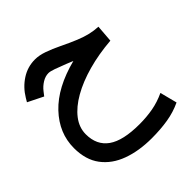

<svg xmlns="http://www.w3.org/2000/svg" viewBox="-203 -586 1064 1064"><g transform="rotate(-45 329.0 -53.5)"><path d="M377.9 -279.8Q369.6 -283.2 362.5 -286.1Q355.5 -289.1 339.8 -295.4Q299.3 -311.5 272.7 -320.8Q246.1 -330.1 232.9 -330.1Q208 -330.1 183.8 -315.2Q159.7 -300.3 142.6 -278.3L124.5 -254.9L34.2 -299.8L46.9 -321.3Q78.1 -373.5 126.7 -405Q175.3 -436.5 233.4 -436.5Q266.1 -436.5 304.2 -423.1Q342.3 -409.7 385.7 -388.7Q439 -362.8 477.1 -347.4Q515.1 -332 546.4 -324.7Q577.6 -317.4 610.4 -315.9L602.5 -214.4Q503.9 -206.5 419.7 -183.1Q335.4 -159.7 272.5 -123.8Q209.5 -87.9 174.3 -42.2Q139.2 3.4 139.2 56.2Q139.2 141.6 200 184.6Q260.7 227.5 389.6 227.5Q444.8 227.5 494.9 218.5Q544.9 209.5 593.8 186.5L619.6 287.1Q568.4 311.5 510 321Q451.7 330.6 382.8 330.6Q282.7 330.6 205.1 302.2Q127.4 273.9 83 214.8Q38.6 155.8 38.6 64Q38.6 -53.2 125.7 -145.3Q212.9 -237.3 377.9 -279.8Z"/></g></svg>

Font: Vazir Medium FD-WOL
Style: Medium-FD-WOL
Weight: 500
Designer: Saber Rastikerdar
Foundry: Saber Rastikerdar
Version: Version 30.0.0